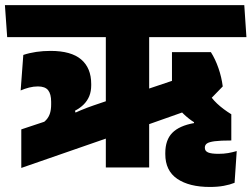

<svg xmlns="http://www.w3.org/2000/svg" viewBox="-44 -664 998 762"><path d="M548 0.5V-555H376V0.5ZM406.5 -124.5V-272.5L327 -245.5Q302 -237 276.2 -226.2Q250.5 -215.5 225 -202.5L216.5 -209L40.5 -150.5V2.5ZM261 -200 253.5 -224.5Q274.5 -235.5 288.8 -250Q303 -264.5 310.5 -283Q318 -301.5 318 -325.5V-330.5Q318 -394 278.2 -428Q238.5 -462 156.5 -462Q127 -462 99.8 -458Q72.5 -454 48.5 -446L38 -305Q54 -312 71.5 -316.5Q89 -321 106.5 -321Q135 -321 147 -306Q159 -291 159 -260V-249.5Q159 -229.5 154.5 -214.8Q150 -200 140 -188.8Q130 -177.5 113 -168ZM934 -516.5 925.5 -643.5H-24.5L-15.5 -516.5ZM723 -371.5 507.5 -299V-157L775 -251.5ZM793 -457H638.5V-242L774.5 -253.5L840 -321Q835.5 -357.5 823 -393.5Q810.5 -429.5 793 -457ZM789 78Q819.5 78 844 73.5Q868.5 69 887 61.5L895.5 -64.5Q878.5 -59.5 861.5 -56.5Q844.5 -53.5 823 -53.5Q794.5 -53.5 781.8 -59Q769 -64.5 769 -77V-78.5Q769 -88.5 777.2 -94.5Q785.5 -100.5 808.2 -103.5Q831 -106.5 874 -106.5V-210.5Q841.5 -230.5 817.5 -253Q793.5 -275.5 777 -305L650 -253.5Q665 -230 685.8 -210.5Q706.5 -191 726 -179V-175.5Q667.5 -165 639.8 -136.8Q612 -108.5 612 -56.5V-52.5Q612 13.5 659.5 45.8Q707 78 789 78Z"/></svg>

Font: Anek Devanagari Medium ExtraBold
Style: Regular
Weight: 800
Version: Version 1.003